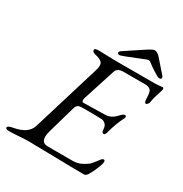

<svg xmlns="http://www.w3.org/2000/svg" viewBox="-187 -956 1047 1101"><g transform="rotate(30 336.5 -405.0)"><path d="M360 -689Q345 -689 345 -699Q345 -705 352 -711L476 -793Q510 -815 521 -815Q538 -815 558 -793L630 -711Q636 -704 636 -699Q636 -688 622 -688Q613 -688 582 -708Q551 -728 531 -744Q522 -752 503 -744Q368 -689 360 -689ZM247 -653Q251 -653 291.5 -651.5Q332 -650 356 -650H611Q626 -650 646 -652L665 -654Q673 -654 673 -644Q673 -639 668 -624.5Q663 -610 656 -586.5Q649 -563 646 -540Q645 -535 639 -529Q633 -523 629 -523Q624 -523 621 -531Q618 -539 618 -546Q618 -592 608 -604Q597 -618 570 -618H426Q386 -618 377 -588L308 -374Q305 -366 307 -357.5Q309 -349 315 -349L460 -352Q499 -353 531 -389Q548 -408 559 -408Q563 -408 566 -403.5Q569 -399 566 -392Q537 -337 520 -269Q514 -252 507 -252Q492 -252 492 -275Q492 -296 480 -307.5Q468 -319 455 -320Q432 -322 330 -322Q309 -322 298 -316.5Q287 -311 282 -291L231 -113Q207 -30 265 -30H430Q463 -30 491.5 -45.5Q520 -61 531.5 -74Q543 -87 565 -116Q572 -126 581 -126Q589 -126 589 -114Q589 -101 575 -67Q561 -33 547 -11Q537 5 524 5Q446 5 320 2Q194 -1 154 -1Q130 -1 92 2Q54 5 29 5Q5 5 5 -6Q5 -18 41 -24Q131 -40 149 -99L286 -549Q297 -584 286 -599.5Q275 -615 241 -622Q216 -627 216 -642Q216 -653 247 -653Z"/></g></svg>

Font: EB Garamond 12
Style: Italic
Weight: 400
Italic angle: -17°
Version: Version 0.016; ttfautohint (v1.8.4)